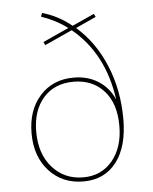

<svg xmlns="http://www.w3.org/2000/svg" viewBox="-53 -789 671 843"><g transform="rotate(-5 282.0 -367.5)"><path d="M281 9Q189 9 130.5 -54.5Q72 -118 72 -221Q72 -323 128.5 -386Q185 -449 277 -449Q339 -449 385.5 -419.5Q432 -390 455 -337Q427 -542 287 -657L166 -602L159 -616L273 -668Q223 -706 158 -728L164 -744Q236 -723 293 -676L390 -720L397 -706L307 -665Q388 -595 433.5 -486Q479 -377 479 -249Q479 -127 426.5 -59Q374 9 281 9ZM282 -9Q362 -9 410.5 -67.5Q459 -126 459 -221Q459 -320 408.5 -375.5Q358 -431 275 -431Q191 -431 142 -375.5Q93 -320 93 -226Q93 -128 146 -68.5Q199 -9 282 -9Z"/></g></svg>

Font: Cantarell Thin
Style: Regular
Weight: 100
Designer: Dave Crossland, Nikolaus Waxweiler, Florian Fecher, Jacques Le Bailly, Eben Sorkin, Alexei Vanyashin, Alexios Zavras, Em
Version: Version 0.303